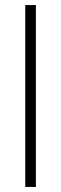

<svg xmlns="http://www.w3.org/2000/svg" viewBox="-20 -740 242 760"><path d="M80 0V-720H122V0Z"/></svg>

Font: Vela Sans GX ExtLt
Style: Regular
Weight: 200
Designer: Principal design: Mikhail Sharanda - project Manrope.
Design modification: Ravid Balaliev
Foundry: Mikhail Sharanda
Version: Version 1.001